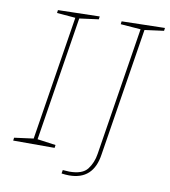

<svg xmlns="http://www.w3.org/2000/svg" viewBox="-89 -768 855 968"><g transform="rotate(10 338.5 -284.0)"><path d="M343 -692 341 -677 243 -664 142 -28 236 -15 234 0H22L24 -15L122 -28L223 -664L128 -672L130 -687ZM677 -692 675 -677 577 -664 473 -9Q454 124 330 124Q312 124 291 121L294 103Q316 105 328 105Q395 105 420.5 71.5Q446 38 453 -8L557 -664L454 -672L456 -687Z"/></g></svg>

Font: Bitter Pro Thin
Style: Italic
Weight: 250
Italic angle: -9°
Designer: Sol Matas, and Bitter project Authors
Foundry: Sol Matas
Version: Version 1.010